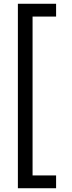

<svg xmlns="http://www.w3.org/2000/svg" viewBox="-20 -830 380 1020"><path d="M278 170H75V-810H278V-742H153V102H278Z"/></svg>

Font: Carrois Gothic SC
Style: Regular
Weight: 400
Designer: Ralph du Carrois
Foundry: Ralph du Carrois
Version: Version 1.002